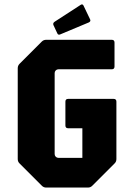

<svg xmlns="http://www.w3.org/2000/svg" viewBox="-20 -846 590 866"><path d="M188.5 0Q176.5 0 168.5 -8.5L68.5 -108.5Q60 -116.5 60 -128.5V-538.5Q60 -550 68.5 -558.5L168.5 -658.5Q176.5 -666.5 188.5 -666.5H484Q496.5 -666.5 496.5 -654V-546Q496.5 -533.5 484 -533.5H243.5Q236.5 -533.5 231.5 -528.5Q226.5 -523.5 226.5 -516.5V-151Q226.5 -144 231.5 -139Q236.5 -134 243.5 -134H351.5V-267.5H287.5Q275 -267.5 275 -280V-387.5Q275 -400 287.5 -400H492.5Q505 -400 505 -387.5V-128.5Q505 -116.5 496.5 -108.5L396.5 -8.5Q388.5 0 376.5 0ZM252 -691Q242.5 -686.5 238.5 -695.5L221 -733Q217.5 -742 226.5 -748L344.5 -824.5Q353.5 -830 358 -818L386.5 -758.5Q390.5 -750 381 -745Z"/></svg>

Font: Jaro
Style: Regular
Weight: 400
Designer: Agyei Archer, Celine Hurka, Mirko Velimirović
Version: Version 1.000